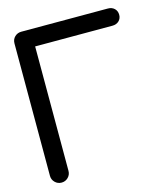

<svg xmlns="http://www.w3.org/2000/svg" viewBox="-115 -870 836 960"><g transform="rotate(-15 302.5 -390.5)"><path d="M85 0Q65 0 51 -14Q37 -28 37 -48V-733Q37 -754 51 -767.5Q65 -781 85 -781H533Q554 -781 567 -768.5Q580 -756 580 -736Q580 -717 567 -704.5Q554 -692 533 -692H133V-48Q133 -28 119 -14Q105 0 85 0Z"/></g></svg>

Font: Comfortaa SemiBold
Style: Regular
Weight: 600
Designer: Johan Aakerlund
Foundry: Johan Aakerlund
Version: Version 3.104; ttfautohint (v1.8.1.43-b0c9)